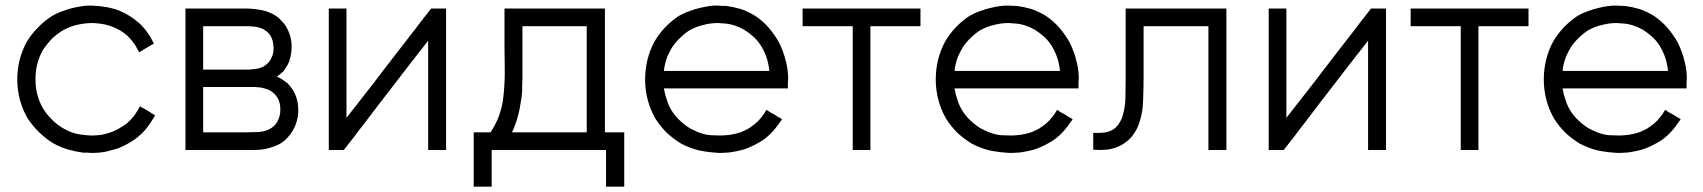

<svg xmlns="http://www.w3.org/2000/svg" viewBox="-20 -539 6210 700"><path d="M313.5 18.6Q305.7 18.6 298.8 17.6Q291 17.6 283.2 17.6Q254.9 13.7 227.5 5.9Q201.2 -2 175.8 -15.6Q146.5 -33.2 123 -56.6Q98.6 -80.1 80.1 -108.4Q43.9 -171.9 43 -247.1Q43 -248 43 -250Q43 -322.3 77.1 -385.7Q94.7 -415 118.2 -438.5Q141.6 -462.9 170.9 -481.4Q191.4 -493.2 212.9 -500Q233.4 -507.8 252.9 -511.7Q285.2 -518.6 304.7 -518.6Q305.7 -518.6 306.6 -518.6Q327.1 -518.6 313.5 -518.6Q339.8 -517.6 364.3 -513.7Q388.7 -509.8 413.1 -501Q434.6 -492.2 453.1 -480.5Q471.7 -468.8 489.3 -453.1Q505.9 -437.5 518.6 -418.9Q531.2 -401.4 541 -379.9Q540 -378.9 538.1 -377.9Q537.1 -377 535.2 -377Q530.3 -374 525.4 -371.1Q520.5 -368.2 515.6 -365.2Q511.7 -363.3 508.8 -361.3Q505.9 -359.4 502 -357.4Q499 -355.5 495.1 -352.5Q491.2 -350.6 487.3 -348.6Q486.3 -350.6 485.4 -352.5Q484.4 -353.5 483.4 -355.5Q475.6 -372.1 464.8 -385.7Q454.1 -400.4 440.4 -412.1Q428.7 -421.9 415 -429.7Q402.3 -436.5 387.7 -442.4Q362.3 -451.2 341.8 -453.1Q321.3 -455.1 313.5 -455.1Q285.2 -454.1 259.8 -448.2Q234.4 -442.4 210 -428.7Q187.5 -415 168.9 -397.5Q151.4 -378.9 136.7 -357.4Q109.4 -308.6 109.4 -252Q108.4 -195.3 135.7 -145.5Q149.4 -123 167 -105.5Q184.6 -86.9 207 -73.2Q241.2 -52.7 271.5 -48.8Q301.8 -44.9 313.5 -44.9Q334 -44.9 352.5 -47.9Q371.1 -51.8 389.6 -58.6Q404.3 -64.5 417 -72.3Q430.7 -80.1 442.4 -88.9Q458 -102.5 469.7 -118.2Q481.4 -133.8 490.2 -151.4Q492.2 -150.4 494.1 -149.4Q495.1 -148.4 497.1 -147.5Q502 -144.5 507.8 -141.6Q512.7 -138.7 517.6 -135.7Q520.5 -133.8 524.4 -131.8Q527.3 -129.9 531.2 -127Q534.2 -125 538.1 -123Q542 -121.1 544.9 -119.1Q544.9 -117.2 543.9 -115.2Q543 -114.3 542 -112.3Q528.3 -88.9 512.7 -69.3Q496.1 -49.8 474.6 -33.2Q459 -22.5 443.4 -13.7Q427.7 -4.9 410.2 2Q394.5 6.8 371.1 12.7Q346.7 18.6 313.5 18.6Z M989.3 -259.8Q1000 -254.9 1009.8 -249Q1019.5 -242.2 1028.3 -235.4Q1037.1 -226.6 1043 -217.8Q1049.8 -209 1054.7 -198.2Q1067.4 -170.9 1067.4 -139.6Q1067.4 -134.8 1067.4 -129.9Q1065.4 -93.8 1047.9 -63.5Q1039.1 -48.8 1027.3 -36.1Q1016.6 -24.4 1002 -15.6Q987.3 -6.8 962.9 0Q939.5 7.8 905.3 7.8Q876 7.8 846.7 7.8Q818.4 7.8 789.1 7.8Q769.5 7.8 750 7.8Q731.4 7.8 711.9 7.8Q698.2 7.8 683.6 7.8Q669.9 7.8 656.2 7.8Q656.2 5.9 656.2 3.9Q656.2 2 656.2 0Q656.2 -56.6 656.2 -113.3Q656.2 -170.9 656.2 -227.5Q656.2 -266.6 656.2 -305.7Q656.2 -344.7 656.2 -383.8Q656.2 -414.1 656.2 -445.3Q656.2 -476.6 656.2 -507.8Q658.2 -507.8 660.2 -507.8Q662.1 -507.8 664.1 -507.8Q688.5 -507.8 713.9 -507.8Q739.3 -507.8 764.6 -507.8Q782.2 -507.8 799.8 -507.8Q817.4 -507.8 835 -507.8Q840.8 -507.8 845.7 -507.8Q851.6 -507.8 857.4 -507.8Q861.3 -507.8 871.1 -507.8Q879.9 -507.8 886.7 -507.8Q908.2 -506.8 928.7 -502.9Q949.2 -500 969.7 -490.2Q986.3 -482.4 999 -470.7Q1012.7 -458 1022.5 -443.4Q1040 -414.1 1043 -379.9Q1044.9 -345.7 1034.2 -314.5Q1030.3 -304.7 1024.4 -295.9Q1019.5 -287.1 1012.7 -278.3Q1006.8 -273.4 1001 -268.6Q996.1 -263.7 989.3 -259.8Q989.3 -259.8 989.3 -259.8Q989.3 -259.8 989.3 -259.8ZM886.7 -285.2Q901.4 -286.1 914.1 -288.1Q927.7 -290 941.4 -296.9Q949.2 -301.8 955.1 -307.6Q961.9 -313.5 966.8 -322.3Q967.8 -324.2 972.7 -335Q977.5 -346.7 977.5 -366.2Q977.5 -367.2 977.5 -368.2Q977.5 -369.1 976.6 -370.1Q976.6 -381.8 973.6 -391.6Q970.7 -401.4 964.8 -411.1Q960 -418 953.1 -423.8Q946.3 -428.7 938.5 -433.6Q919.9 -441.4 902.3 -442.4Q884.8 -443.4 886.7 -443.4Q877 -443.4 866.2 -443.4Q856.4 -443.4 846.7 -443.4Q833 -443.4 819.3 -443.4Q805.7 -443.4 792 -443.4Q774.4 -443.4 756.8 -443.4Q739.3 -443.4 720.7 -443.4Q720.7 -435.5 720.7 -426.8Q720.7 -418.9 720.7 -410.2Q720.7 -397.5 720.7 -383.8Q720.7 -370.1 720.7 -356.4Q720.7 -338.9 720.7 -321.3Q720.7 -303.7 720.7 -285.2Q729.5 -285.2 737.3 -285.2Q746.1 -285.2 753.9 -285.2Q767.6 -285.2 781.2 -285.2Q794.9 -285.2 807.6 -285.2Q821.3 -285.2 835 -285.2Q848.6 -285.2 862.3 -285.2Q868.2 -285.2 875 -285.2Q881.8 -285.2 886.7 -285.2ZM720.7 -221.7Q720.7 -212.9 720.7 -204.1Q720.7 -195.3 720.7 -186.5Q720.7 -172.9 720.7 -159.2Q720.7 -144.5 720.7 -130.9Q720.7 -112.3 720.7 -93.8Q720.7 -75.2 720.7 -56.6Q730.5 -56.6 740.2 -56.6Q749 -56.6 758.8 -56.6Q773.4 -56.6 788.1 -56.6Q803.7 -56.6 818.4 -56.6Q833 -56.6 848.6 -56.6Q863.3 -56.6 877.9 -56.6Q900.4 -56.6 921.9 -57.6Q943.4 -58.6 962.9 -68.4Q971.7 -73.2 979.5 -80.1Q986.3 -86.9 991.2 -95.7Q1002.9 -116.2 1002 -141.6Q1002 -167 989.3 -186.5Q983.4 -194.3 976.6 -200.2Q969.7 -206.1 960.9 -210.9Q952.1 -214.8 943.4 -216.8Q934.6 -219.7 925.8 -220.7Q923.8 -220.7 922.9 -220.7Q920.9 -220.7 919.9 -220.7Q917 -220.7 912.1 -221.7Q906.2 -221.7 905.3 -221.7Q893.6 -221.7 881.8 -221.7Q870.1 -221.7 858.4 -221.7Q842.8 -221.7 826.2 -221.7Q810.5 -221.7 793.9 -221.7Q780.3 -221.7 765.6 -221.7Q751 -221.7 736.3 -221.7Q732.4 -221.7 728.5 -221.7Q724.6 -221.7 720.7 -221.7Z M1243.2 -109.4Q1276.4 -151.4 1309.6 -194.3Q1342.8 -236.3 1375 -279.3Q1400.4 -311.5 1424.8 -343.8Q1450.2 -376 1474.6 -408.2Q1494.1 -432.6 1512.7 -458Q1532.2 -482.4 1551.8 -507.8Q1552.7 -507.8 1552.7 -507.8Q1553.7 -507.8 1554.7 -507.8Q1556.6 -507.8 1558.6 -507.8Q1559.6 -507.8 1561.5 -507.8Q1564.5 -507.8 1568.4 -507.8Q1571.3 -507.8 1575.2 -507.8Q1578.1 -507.8 1582 -507.8Q1585 -507.8 1588.9 -507.8Q1592.8 -507.8 1597.7 -507.8Q1602.5 -507.8 1606.4 -507.8Q1606.4 -505.9 1606.4 -503.9Q1606.4 -502 1606.4 -500Q1606.4 -443.4 1606.4 -386.7Q1606.4 -329.1 1606.4 -272.5Q1606.4 -233.4 1606.4 -194.3Q1606.4 -155.3 1606.4 -116.2Q1606.4 -85.9 1606.4 -54.7Q1606.4 -23.4 1606.4 7.8Q1604.5 7.8 1602.5 7.8Q1600.6 7.8 1598.6 7.8Q1593.8 7.8 1587.9 7.8Q1582 7.8 1576.2 7.8Q1572.3 7.8 1568.4 7.8Q1563.5 7.8 1559.6 7.8Q1554.7 7.8 1549.8 7.8Q1545.9 7.8 1541 7.8Q1541 5.9 1541 3.9Q1541 2 1541 0Q1541 -46.9 1541 -93.8Q1541 -140.6 1541 -187.5Q1541 -219.7 1541 -252Q1541 -284.2 1541 -316.4Q1541 -335 1541 -353.5Q1541 -372.1 1541 -390.6Q1507.8 -348.6 1474.6 -305.7Q1442.4 -263.7 1409.2 -220.7Q1384.8 -188.5 1359.4 -156.2Q1335 -124 1310.5 -91.8Q1291 -67.4 1272.5 -42Q1252.9 -17.6 1233.4 7.8Q1232.4 7.8 1231.4 7.8Q1231.4 7.8 1230.5 7.8Q1224.6 7.8 1219.7 7.8Q1214.8 7.8 1210 7.8Q1207 7.8 1203.1 7.8Q1200.2 7.8 1196.3 7.8Q1191.4 7.8 1187.5 7.8Q1182.6 7.8 1178.7 7.8Q1178.7 5.9 1178.7 3.9Q1178.7 2 1178.7 0Q1178.7 -56.6 1178.7 -113.3Q1178.7 -170.9 1178.7 -227.5Q1178.7 -266.6 1178.7 -305.7Q1178.7 -344.7 1178.7 -383.8Q1178.7 -414.1 1178.7 -445.3Q1178.7 -476.6 1178.7 -507.8Q1180.7 -507.8 1182.6 -507.8Q1184.6 -507.8 1186.5 -507.8Q1191.4 -507.8 1197.3 -507.8Q1203.1 -507.8 1209 -507.8Q1212.9 -507.8 1216.8 -507.8Q1220.7 -507.8 1224.6 -507.8Q1229.5 -507.8 1234.4 -507.8Q1239.3 -507.8 1243.2 -507.8Q1243.2 -505.9 1243.2 -503.9Q1243.2 -502 1243.2 -500Q1243.2 -453.1 1243.2 -406.2Q1243.2 -359.4 1243.2 -312.5Q1243.2 -280.3 1243.2 -248Q1243.2 -215.8 1243.2 -183.6Q1243.2 -172.9 1243.2 -162.1Q1243.2 -151.4 1243.2 -140.6Q1243.2 -132.8 1243.2 -125Q1243.2 -117.2 1243.2 -109.4Z M1768.6 -56.6Q1778.3 -71.3 1786.1 -86.9Q1793.9 -101.6 1799.8 -118.2Q1805.7 -135.7 1809.6 -152.3Q1813.5 -168.9 1815.4 -187.5Q1820.3 -232.4 1820.3 -278.3Q1819.3 -325.2 1819.3 -371.1Q1819.3 -390.6 1819.3 -410.2Q1819.3 -430.7 1819.3 -450.2Q1819.3 -464.8 1819.3 -478.5Q1819.3 -493.2 1819.3 -507.8Q1821.3 -507.8 1823.2 -507.8Q1825.2 -507.8 1827.1 -507.8Q1867.2 -507.8 1907.2 -507.8Q1947.3 -507.8 1986.3 -507.8Q2013.7 -507.8 2041 -507.8Q2068.4 -507.8 2095.7 -507.8Q2118.2 -507.8 2140.6 -507.8Q2163.1 -507.8 2185.5 -507.8Q2185.5 -505.9 2185.5 -503.9Q2185.5 -502 2185.5 -500Q2185.5 -448.2 2185.5 -397.5Q2185.5 -345.7 2185.5 -294.9Q2185.5 -259.8 2185.5 -224.6Q2185.5 -189.5 2185.5 -154.3Q2185.5 -129.9 2185.5 -105.5Q2185.5 -81.1 2185.5 -56.6Q2191.4 -56.6 2198.2 -56.6Q2204.1 -56.6 2210 -56.6Q2215.8 -56.6 2220.7 -56.6Q2226.6 -56.6 2231.4 -56.6Q2237.3 -56.6 2244.1 -56.6Q2250 -56.6 2255.9 -56.6Q2255.9 -54.7 2255.9 -52.7Q2255.9 -50.8 2255.9 -48.8Q2255.9 -28.3 2255.9 -7.8Q2255.9 13.7 2255.9 34.2Q2255.9 48.8 2255.9 62.5Q2255.9 77.1 2255.9 90.8Q2255.9 103.5 2255.9 116.2Q2255.9 128.9 2255.9 141.6Q2253.9 141.6 2252 141.6Q2250 141.6 2248 141.6Q2242.2 141.6 2236.3 141.6Q2230.5 141.6 2224.6 141.6Q2220.7 141.6 2216.8 141.6Q2212.9 141.6 2209 141.6Q2204.1 141.6 2199.2 141.6Q2194.3 141.6 2189.5 141.6Q2189.5 139.6 2189.5 137.7Q2189.5 135.7 2189.5 133.8Q2189.5 119.1 2189.5 103.5Q2189.5 87.9 2189.5 73.2Q2189.5 62.5 2189.5 51.8Q2189.5 42 2189.5 31.2Q2189.5 25.4 2189.5 19.5Q2189.5 13.7 2189.5 7.8Q2142.6 7.8 2094.7 7.8Q2047.9 7.8 2001 7.8Q1966.8 7.8 1933.6 7.8Q1899.4 7.8 1866.2 7.8Q1842.8 7.8 1819.3 7.8Q1795.9 7.8 1772.5 7.8Q1772.5 20.5 1772.5 34.2Q1772.5 47.9 1772.5 60.5Q1772.5 71.3 1772.5 82Q1772.5 91.8 1772.5 102.5Q1772.5 112.3 1772.5 122.1Q1772.5 131.8 1772.5 141.6Q1770.5 141.6 1768.6 141.6Q1766.6 141.6 1764.6 141.6Q1759.8 141.6 1753.9 141.6Q1748 141.6 1742.2 141.6Q1738.3 141.6 1734.4 141.6Q1729.5 141.6 1725.6 141.6Q1720.7 141.6 1715.8 141.6Q1711.9 141.6 1707 141.6Q1707 139.6 1707 137.7Q1707 135.7 1707 133.8Q1707 113.3 1707 92.8Q1707 71.3 1707 50.8Q1707 36.1 1707 22.5Q1707 7.8 1707 -5.9Q1707 -18.6 1707 -31.2Q1707 -43.9 1707 -56.6Q1708 -56.6 1710 -56.6Q1711.9 -56.6 1713.9 -56.6Q1720.7 -56.6 1727.5 -56.6Q1733.4 -56.6 1740.2 -56.6Q1745.1 -56.6 1750 -56.6Q1753.9 -56.6 1758.8 -56.6Q1759.8 -56.6 1761.7 -56.6Q1762.7 -56.6 1764.6 -56.6Q1765.6 -56.6 1766.6 -56.6Q1767.6 -56.6 1768.6 -56.6ZM1884.8 -443.4Q1884.8 -433.6 1884.8 -423.8Q1884.8 -414.1 1884.8 -404.3Q1884.8 -388.7 1884.8 -373Q1884.8 -357.4 1884.8 -341.8Q1884.8 -314.5 1884.8 -284.2Q1884.8 -253.9 1884.8 -250Q1884.8 -240.2 1883.8 -229.5Q1883.8 -219.7 1883.8 -209Q1882.8 -204.1 1882.8 -198.2Q1881.8 -192.4 1881.8 -186.5Q1878.9 -168.9 1876 -150.4Q1873 -132.8 1868.2 -115.2Q1864.3 -100.6 1858.4 -85Q1853.5 -70.3 1846.7 -56.6Q1860.4 -56.6 1874 -56.6Q1888.7 -56.6 1902.3 -56.6Q1925.8 -56.6 1948.2 -56.6Q1970.7 -56.6 1994.1 -56.6Q2025.4 -56.6 2056.6 -56.6Q2087.9 -56.6 2119.1 -56.6Q2119.1 -78.1 2119.1 -99.6Q2119.1 -121.1 2119.1 -142.6Q2119.1 -173.8 2119.1 -205.1Q2119.1 -237.3 2119.1 -268.6Q2119.1 -311.5 2119.1 -355.5Q2119.1 -399.4 2119.1 -443.4Q2106.4 -443.4 2093.8 -443.4Q2081.1 -443.4 2068.4 -443.4Q2048.8 -443.4 2029.3 -443.4Q2010.7 -443.4 1991.2 -443.4Q1971.7 -443.4 1952.1 -443.4Q1932.6 -443.4 1913.1 -443.4Q1906.2 -443.4 1897.5 -443.4Q1889.6 -443.4 1884.8 -443.4Z M2400.4 -216.8Q2404.3 -193.4 2412.1 -171.9Q2418.9 -150.4 2432.6 -129.9Q2445.3 -111.3 2461.9 -96.7Q2477.5 -82 2497.1 -70.3Q2541 -46.9 2575.2 -45.9Q2610.4 -44.9 2603.5 -44.9Q2624 -44.9 2643.6 -47.9Q2663.1 -50.8 2682.6 -57.6Q2696.3 -63.5 2709 -70.3Q2720.7 -78.1 2732.4 -86.9Q2746.1 -98.6 2755.9 -111.3Q2765.6 -123 2774.4 -138.7Q2775.4 -137.7 2777.3 -136.7Q2779.3 -135.7 2780.3 -134.8Q2786.1 -130.9 2791 -127.9Q2796.9 -125 2801.8 -122.1Q2805.7 -120.1 2808.6 -118.2Q2812.5 -115.2 2815.4 -113.3Q2819.3 -111.3 2823.2 -109.4Q2827.1 -106.4 2831.1 -104.5Q2830.1 -102.5 2829.1 -101.6Q2828.1 -99.6 2827.1 -98.6Q2813.5 -78.1 2798.8 -61.5Q2784.2 -44.9 2764.6 -30.3Q2747.1 -18.6 2729.5 -9.8Q2711.9 -1 2692.4 5.9Q2663.1 13.7 2640.6 16.6Q2618.2 18.6 2602.5 18.6Q2564.5 16.6 2530.3 9.8Q2496.1 2 2462.9 -15.6Q2434.6 -33.2 2411.1 -54.7Q2388.7 -77.1 2370.1 -105.5Q2333 -169.9 2332 -246.1Q2332 -248 2332 -249Q2332 -324.2 2366.2 -387.7Q2382.8 -416 2405.3 -439.5Q2426.8 -461.9 2454.1 -480.5Q2474.6 -492.2 2495.1 -499Q2515.6 -506.8 2534.2 -510.7Q2568.4 -518.6 2588.9 -518.6Q2609.4 -518.6 2598.6 -518.6Q2605.5 -518.6 2613.3 -517.6Q2620.1 -517.6 2627 -517.6Q2655.3 -513.7 2681.6 -505.9Q2707 -497.1 2731.4 -482.4Q2759.8 -463.9 2781.2 -439.5Q2802.7 -415 2819.3 -385.7Q2836.9 -351.6 2845.7 -313.5Q2853.5 -283.2 2853.5 -252Q2853.5 -244.1 2852.5 -237.3Q2852.5 -234.4 2852.5 -232.4Q2852.5 -230.5 2852.5 -228.5Q2852.5 -225.6 2852.5 -222.7Q2852.5 -219.7 2852.5 -216.8Q2850.6 -216.8 2848.6 -216.8Q2846.7 -216.8 2844.7 -216.8Q2790 -216.8 2735.4 -216.8Q2680.7 -216.8 2626 -216.8Q2589.8 -216.8 2553.7 -216.8Q2517.6 -216.8 2481.4 -216.8Q2471.7 -216.8 2460.9 -216.8Q2450.2 -216.8 2439.5 -216.8Q2429.7 -216.8 2419.9 -216.8Q2410.2 -216.8 2400.4 -216.8ZM2400.4 -280.3Q2422.9 -280.3 2445.3 -280.3Q2467.8 -280.3 2489.3 -280.3Q2523.4 -280.3 2556.6 -280.3Q2590.8 -280.3 2624 -280.3Q2665 -280.3 2705.1 -280.3Q2745.1 -280.3 2785.2 -280.3Q2782.2 -306.6 2774.4 -330.1Q2766.6 -353.5 2752 -376Q2740.2 -393.6 2724.6 -407.2Q2709 -420.9 2691.4 -431.6Q2654.3 -451.2 2625 -453.1Q2595.7 -455.1 2598.6 -455.1Q2570.3 -455.1 2544.9 -448.2Q2518.6 -442.4 2494.1 -428.7Q2475.6 -417 2460 -401.4Q2444.3 -386.7 2431.6 -368.2Q2420.9 -350.6 2413.1 -333Q2406.2 -314.5 2402.3 -294.9Q2401.4 -291 2401.4 -287.1Q2400.4 -284.2 2400.4 -280.3Z M3088.9 -443.4Q3069.3 -443.4 3050.8 -443.4Q3032.2 -443.4 3013.7 -443.4Q2999 -443.4 2985.4 -443.4Q2970.7 -443.4 2956.1 -443.4Q2944.3 -443.4 2931.6 -443.4Q2918.9 -443.4 2906.2 -443.4Q2906.2 -445.3 2906.2 -447.3Q2906.2 -449.2 2906.2 -451.2Q2906.2 -457 2906.2 -461.9Q2906.2 -467.8 2906.2 -473.6Q2906.2 -477.5 2906.2 -480.5Q2906.2 -484.4 2906.2 -488.3Q2906.2 -493.2 2906.2 -498Q2906.2 -502.9 2906.2 -507.8Q2908.2 -507.8 2910.2 -507.8Q2912.1 -507.8 2914.1 -507.8Q2960.9 -507.8 3007.8 -507.8Q3055.7 -507.8 3102.5 -507.8Q3134.8 -507.8 3167 -507.8Q3199.2 -507.8 3231.4 -507.8Q3257.8 -507.8 3283.2 -507.8Q3309.6 -507.8 3335.9 -507.8Q3335.9 -505.9 3335.9 -503.9Q3335.9 -502 3335.9 -500Q3335.9 -498 3335.9 -496.1Q3335.9 -495.1 3335.9 -493.2Q3335.9 -489.3 3335.9 -485.4Q3335.9 -481.4 3335.9 -477.5Q3335.9 -473.6 3335.9 -469.7Q3335.9 -465.8 3335.9 -462.9Q3335.9 -458 3335.9 -453.1Q3335.9 -448.2 3335.9 -443.4Q3334 -443.4 3332 -443.4Q3330.1 -443.4 3328.1 -443.4Q3307.6 -443.4 3287.1 -443.4Q3265.6 -443.4 3245.1 -443.4Q3231.4 -443.4 3216.8 -443.4Q3203.1 -443.4 3188.5 -443.4Q3179.7 -443.4 3170.9 -443.4Q3162.1 -443.4 3153.3 -443.4Q3153.3 -394.5 3153.3 -344.7Q3153.3 -294.9 3153.3 -246.1Q3153.3 -210.9 3153.3 -175.8Q3153.3 -140.6 3153.3 -105.5Q3153.3 -77.1 3153.3 -48.8Q3153.3 -20.5 3153.3 7.8Q3151.4 7.8 3149.4 7.8Q3147.5 7.8 3146.5 7.8Q3140.6 7.8 3134.8 7.8Q3128.9 7.8 3123 7.8Q3119.1 7.8 3115.2 7.8Q3111.3 7.8 3107.4 7.8Q3102.5 7.8 3097.7 7.8Q3093.8 7.8 3088.9 7.8Q3088.9 5.9 3088.9 3.9Q3088.9 2 3088.9 0Q3088.9 -51.8 3088.9 -102.5Q3088.9 -154.3 3088.9 -205.1Q3088.9 -240.2 3088.9 -275.4Q3088.9 -310.5 3088.9 -345.7Q3088.9 -357.4 3088.9 -369.1Q3088.9 -380.9 3088.9 -392.6Q3088.9 -405.3 3088.9 -418Q3088.9 -430.7 3088.9 -443.4Z M3460 -216.8Q3463.9 -193.4 3471.7 -171.9Q3478.5 -150.4 3492.2 -129.9Q3504.9 -111.3 3521.5 -96.7Q3537.1 -82 3556.6 -70.3Q3600.6 -46.9 3634.8 -45.9Q3669.9 -44.9 3663.1 -44.9Q3683.6 -44.9 3703.1 -47.9Q3722.7 -50.8 3742.2 -57.6Q3755.9 -63.5 3768.6 -70.3Q3780.3 -78.1 3792 -86.9Q3805.7 -98.6 3815.4 -111.3Q3825.2 -123 3834 -138.7Q3835 -137.7 3836.9 -136.7Q3838.9 -135.7 3839.8 -134.8Q3845.7 -130.9 3850.6 -127.9Q3856.4 -125 3861.3 -122.1Q3865.2 -120.1 3868.2 -118.2Q3872.1 -115.2 3875 -113.3Q3878.9 -111.3 3882.8 -109.4Q3886.7 -106.4 3890.6 -104.5Q3889.6 -102.5 3888.7 -101.6Q3887.7 -99.6 3886.7 -98.6Q3873 -78.1 3858.4 -61.5Q3843.8 -44.9 3824.2 -30.3Q3806.6 -18.6 3789.1 -9.8Q3771.5 -1 3752 5.9Q3722.7 13.7 3700.2 16.6Q3677.7 18.6 3662.1 18.6Q3624 16.6 3589.8 9.8Q3555.7 2 3522.5 -15.6Q3494.1 -33.2 3470.7 -54.7Q3448.2 -77.1 3429.7 -105.5Q3392.6 -169.9 3391.6 -246.1Q3391.6 -248 3391.6 -249Q3391.6 -324.2 3425.8 -387.7Q3442.4 -416 3464.8 -439.5Q3486.3 -461.9 3513.7 -480.5Q3534.2 -492.2 3554.7 -499Q3575.2 -506.8 3593.8 -510.7Q3627.9 -518.6 3648.4 -518.6Q3668.9 -518.6 3658.2 -518.6Q3665 -518.6 3672.9 -517.6Q3679.7 -517.6 3686.5 -517.6Q3714.8 -513.7 3741.2 -505.9Q3766.6 -497.1 3791 -482.4Q3819.3 -463.9 3840.8 -439.5Q3862.3 -415 3878.9 -385.7Q3896.5 -351.6 3905.3 -313.5Q3913.1 -283.2 3913.1 -252Q3913.1 -244.1 3912.1 -237.3Q3912.1 -234.4 3912.1 -232.4Q3912.1 -230.5 3912.1 -228.5Q3912.1 -225.6 3912.1 -222.7Q3912.1 -219.7 3912.1 -216.8Q3910.2 -216.8 3908.2 -216.8Q3906.2 -216.8 3904.3 -216.8Q3849.6 -216.8 3794.9 -216.8Q3740.2 -216.8 3685.5 -216.8Q3649.4 -216.8 3613.3 -216.8Q3577.1 -216.8 3541 -216.8Q3531.2 -216.8 3520.5 -216.8Q3509.8 -216.8 3499 -216.8Q3489.3 -216.8 3479.5 -216.8Q3469.7 -216.8 3460 -216.8ZM3460 -280.3Q3482.4 -280.3 3504.9 -280.3Q3527.3 -280.3 3548.8 -280.3Q3583 -280.3 3616.2 -280.3Q3650.4 -280.3 3683.6 -280.3Q3724.6 -280.3 3764.6 -280.3Q3804.7 -280.3 3844.7 -280.3Q3841.8 -306.6 3834 -330.1Q3826.2 -353.5 3811.5 -376Q3799.8 -393.6 3784.2 -407.2Q3768.6 -420.9 3751 -431.6Q3713.9 -451.2 3684.6 -453.1Q3655.3 -455.1 3658.2 -455.1Q3629.9 -455.1 3604.5 -448.2Q3578.1 -442.4 3553.7 -428.7Q3535.2 -417 3519.5 -401.4Q3503.9 -386.7 3491.2 -368.2Q3480.5 -350.6 3472.7 -333Q3465.8 -314.5 3461.9 -294.9Q3460.9 -291 3460.9 -287.1Q3460 -284.2 3460 -280.3Z M4149.4 -443.4Q4149.4 -418 4149.4 -392.6Q4149.4 -367.2 4149.4 -341.8Q4149.4 -322.3 4149.4 -303.7Q4149.4 -285.2 4149.4 -266.6Q4149.4 -218.8 4147.5 -170.9Q4146.5 -123 4128.9 -78.1Q4119.1 -56.6 4105.5 -40Q4091.8 -24.4 4071.3 -11.7Q4046.9 2 4020.5 5.9Q4003.9 7.8 3986.3 7.8Q3976.6 7.8 3965.8 6.8Q3965.8 4.9 3965.8 3.9Q3965.8 2 3965.8 0Q3965.8 -5.9 3965.8 -11.7Q3965.8 -16.6 3965.8 -22.5Q3965.8 -26.4 3965.8 -30.3Q3965.8 -34.2 3965.8 -38.1Q3965.8 -42 3965.8 -46.9Q3965.8 -50.8 3965.8 -54.7Q3967.8 -54.7 3969.7 -54.7Q3972.7 -54.7 3974.6 -54.7Q3990.2 -53.7 4005.9 -55.7Q4021.5 -57.6 4036.1 -65.4Q4048.8 -73.2 4056.6 -84Q4064.5 -94.7 4070.3 -108.4Q4082 -143.6 4083 -179.7Q4084 -216.8 4084 -252.9Q4084 -277.3 4084 -301.8Q4084 -326.2 4084 -349.6Q4084 -373 4084 -396.5Q4084 -418.9 4084 -442.4Q4084 -459 4084 -474.6Q4084 -491.2 4084 -507.8Q4085.9 -507.8 4087.9 -507.8Q4089.8 -507.8 4091.8 -507.8Q4131.8 -507.8 4171.9 -507.8Q4211.9 -507.8 4252 -507.8Q4279.3 -507.8 4306.6 -507.8Q4334 -507.8 4361.3 -507.8Q4383.8 -507.8 4406.2 -507.8Q4428.7 -507.8 4451.2 -507.8Q4451.2 -505.9 4451.2 -503.9Q4451.2 -502 4451.2 -500Q4451.2 -482.4 4451.2 -463.9Q4451.2 -446.3 4451.2 -428.7Q4451.2 -389.6 4451.2 -350.6Q4451.2 -311.5 4451.2 -272.5Q4451.2 -233.4 4451.2 -194.3Q4451.2 -155.3 4451.2 -116.2Q4451.2 -85.9 4451.2 -54.7Q4451.2 -23.4 4451.2 7.8Q4449.2 7.8 4447.3 7.8Q4445.3 7.8 4443.4 7.8Q4437.5 7.8 4432.6 7.8Q4426.8 7.8 4420.9 7.8Q4417 7.8 4413.1 7.8Q4409.2 7.8 4405.3 7.8Q4400.4 7.8 4395.5 7.8Q4390.6 7.8 4385.7 7.8Q4385.7 5.9 4385.7 3.9Q4385.7 2 4385.7 0Q4385.7 -51.8 4385.7 -102.5Q4385.7 -154.3 4385.7 -205.1Q4385.7 -240.2 4385.7 -275.4Q4385.7 -310.5 4385.7 -345.7Q4385.7 -370.1 4385.7 -394.5Q4385.7 -418.9 4385.7 -443.4Q4359.4 -443.4 4333 -443.4Q4305.7 -443.4 4279.3 -443.4Q4259.8 -443.4 4239.3 -443.4Q4219.7 -443.4 4200.2 -443.4Q4194.3 -443.4 4187.5 -443.4Q4180.7 -443.4 4173.8 -443.4Q4168 -443.4 4162.1 -443.4Q4155.3 -443.4 4149.4 -443.4Z M4669.9 -109.4Q4703.1 -151.4 4736.3 -194.3Q4769.5 -236.3 4801.8 -279.3Q4827.1 -311.5 4851.6 -343.8Q4877 -376 4901.4 -408.2Q4920.9 -432.6 4939.5 -458Q4959 -482.4 4978.5 -507.8Q4979.5 -507.8 4979.5 -507.8Q4980.5 -507.8 4981.4 -507.8Q4983.4 -507.8 4985.4 -507.8Q4986.3 -507.8 4988.3 -507.8Q4991.2 -507.8 4995.1 -507.8Q4998 -507.8 5002 -507.8Q5004.9 -507.8 5008.8 -507.8Q5011.7 -507.8 5015.6 -507.8Q5019.5 -507.8 5024.4 -507.8Q5029.3 -507.8 5033.2 -507.8Q5033.2 -505.9 5033.2 -503.9Q5033.2 -502 5033.2 -500Q5033.2 -443.4 5033.2 -386.7Q5033.2 -329.1 5033.2 -272.5Q5033.2 -233.4 5033.2 -194.3Q5033.2 -155.3 5033.2 -116.2Q5033.2 -85.9 5033.2 -54.7Q5033.2 -23.4 5033.2 7.8Q5031.2 7.8 5029.3 7.8Q5027.3 7.8 5025.4 7.8Q5020.5 7.8 5014.6 7.8Q5008.8 7.8 5002.9 7.8Q4999 7.8 4995.1 7.8Q4990.2 7.8 4986.3 7.8Q4981.4 7.8 4976.6 7.8Q4972.7 7.8 4967.8 7.8Q4967.8 5.9 4967.8 3.9Q4967.8 2 4967.8 0Q4967.8 -46.9 4967.8 -93.8Q4967.8 -140.6 4967.8 -187.5Q4967.8 -219.7 4967.8 -252Q4967.8 -284.2 4967.8 -316.4Q4967.8 -335 4967.8 -353.5Q4967.8 -372.1 4967.8 -390.6Q4934.6 -348.6 4901.4 -305.7Q4869.1 -263.7 4835.9 -220.7Q4811.5 -188.5 4786.1 -156.2Q4761.7 -124 4737.3 -91.8Q4717.8 -67.4 4699.2 -42Q4679.7 -17.6 4660.2 7.8Q4659.2 7.8 4658.2 7.8Q4658.2 7.8 4657.2 7.8Q4651.4 7.8 4646.5 7.8Q4641.6 7.8 4636.7 7.8Q4633.8 7.8 4629.9 7.8Q4627 7.8 4623 7.8Q4618.2 7.8 4614.3 7.8Q4609.4 7.8 4605.5 7.8Q4605.5 5.9 4605.5 3.9Q4605.5 2 4605.5 0Q4605.5 -56.6 4605.5 -113.3Q4605.5 -170.9 4605.5 -227.5Q4605.5 -266.6 4605.5 -305.7Q4605.5 -344.7 4605.5 -383.8Q4605.5 -414.1 4605.5 -445.3Q4605.5 -476.6 4605.5 -507.8Q4607.4 -507.8 4609.4 -507.8Q4611.3 -507.8 4613.3 -507.8Q4618.2 -507.8 4624 -507.8Q4629.9 -507.8 4635.7 -507.8Q4639.6 -507.8 4643.6 -507.8Q4647.5 -507.8 4651.4 -507.8Q4656.2 -507.8 4661.1 -507.8Q4666 -507.8 4669.9 -507.8Q4669.9 -505.9 4669.9 -503.9Q4669.9 -502 4669.9 -500Q4669.9 -453.1 4669.9 -406.2Q4669.9 -359.4 4669.9 -312.5Q4669.9 -280.3 4669.9 -248Q4669.9 -215.8 4669.9 -183.6Q4669.9 -172.9 4669.9 -162.1Q4669.9 -151.4 4669.9 -140.6Q4669.9 -132.8 4669.9 -125Q4669.9 -117.2 4669.9 -109.4Z M5305.7 -443.4Q5286.1 -443.4 5267.6 -443.4Q5249 -443.4 5230.5 -443.4Q5215.8 -443.4 5202.1 -443.4Q5187.5 -443.4 5172.9 -443.4Q5161.1 -443.4 5148.4 -443.4Q5135.7 -443.4 5123 -443.4Q5123 -445.3 5123 -447.3Q5123 -449.2 5123 -451.2Q5123 -457 5123 -461.9Q5123 -467.8 5123 -473.6Q5123 -477.5 5123 -480.5Q5123 -484.4 5123 -488.3Q5123 -493.2 5123 -498Q5123 -502.9 5123 -507.8Q5125 -507.8 5127 -507.8Q5128.9 -507.8 5130.9 -507.8Q5177.7 -507.8 5224.6 -507.8Q5272.5 -507.8 5319.3 -507.8Q5351.6 -507.8 5383.8 -507.8Q5416 -507.8 5448.2 -507.8Q5474.6 -507.8 5500 -507.8Q5526.4 -507.8 5552.7 -507.8Q5552.7 -505.9 5552.7 -503.9Q5552.7 -502 5552.7 -500Q5552.7 -498 5552.7 -496.1Q5552.7 -495.1 5552.7 -493.2Q5552.7 -489.3 5552.7 -485.4Q5552.7 -481.4 5552.7 -477.5Q5552.7 -473.6 5552.7 -469.7Q5552.7 -465.8 5552.7 -462.9Q5552.7 -458 5552.7 -453.1Q5552.7 -448.2 5552.7 -443.4Q5550.8 -443.4 5548.8 -443.4Q5546.9 -443.4 5544.9 -443.4Q5524.4 -443.4 5503.9 -443.4Q5482.4 -443.4 5461.9 -443.4Q5448.2 -443.4 5433.6 -443.4Q5419.9 -443.4 5405.3 -443.4Q5396.5 -443.4 5387.7 -443.4Q5378.9 -443.4 5370.1 -443.4Q5370.1 -394.5 5370.1 -344.7Q5370.1 -294.9 5370.1 -246.1Q5370.1 -210.9 5370.1 -175.8Q5370.1 -140.6 5370.1 -105.5Q5370.1 -77.1 5370.1 -48.8Q5370.1 -20.5 5370.1 7.8Q5368.2 7.8 5366.2 7.8Q5364.3 7.8 5363.3 7.8Q5357.4 7.8 5351.6 7.8Q5345.7 7.8 5339.8 7.8Q5335.9 7.8 5332 7.8Q5328.1 7.8 5324.2 7.8Q5319.3 7.8 5314.5 7.8Q5310.5 7.8 5305.7 7.8Q5305.7 5.9 5305.7 3.9Q5305.7 2 5305.7 0Q5305.7 -51.8 5305.7 -102.5Q5305.7 -154.3 5305.7 -205.1Q5305.7 -240.2 5305.7 -275.4Q5305.7 -310.5 5305.7 -345.7Q5305.7 -357.4 5305.7 -369.1Q5305.7 -380.9 5305.7 -392.6Q5305.7 -405.3 5305.7 -418Q5305.7 -430.7 5305.7 -443.4Z M5676.8 -216.8Q5680.7 -193.4 5688.5 -171.9Q5695.3 -150.4 5709 -129.9Q5721.7 -111.3 5738.3 -96.7Q5753.9 -82 5773.4 -70.3Q5817.4 -46.9 5851.6 -45.9Q5886.7 -44.9 5879.9 -44.9Q5900.4 -44.9 5919.9 -47.9Q5939.5 -50.8 5959 -57.6Q5972.7 -63.5 5985.4 -70.3Q5997.1 -78.1 6008.8 -86.9Q6022.5 -98.6 6032.2 -111.3Q6042 -123 6050.8 -138.7Q6051.8 -137.7 6053.7 -136.7Q6055.7 -135.7 6056.6 -134.8Q6062.5 -130.9 6067.4 -127.9Q6073.2 -125 6078.1 -122.1Q6082 -120.1 6085 -118.2Q6088.9 -115.2 6091.8 -113.3Q6095.7 -111.3 6099.6 -109.4Q6103.5 -106.4 6107.4 -104.5Q6106.4 -102.5 6105.5 -101.6Q6104.5 -99.6 6103.5 -98.6Q6089.8 -78.1 6075.2 -61.5Q6060.5 -44.9 6041 -30.3Q6023.4 -18.6 6005.9 -9.8Q5988.3 -1 5968.8 5.9Q5939.5 13.7 5917 16.6Q5894.5 18.6 5878.9 18.6Q5840.8 16.6 5806.6 9.8Q5772.5 2 5739.3 -15.6Q5710.9 -33.2 5687.5 -54.7Q5665 -77.1 5646.5 -105.5Q5609.4 -169.9 5608.4 -246.1Q5608.4 -248 5608.4 -249Q5608.4 -324.2 5642.6 -387.7Q5659.2 -416 5681.6 -439.5Q5703.1 -461.9 5730.5 -480.5Q5751 -492.2 5771.5 -499Q5792 -506.8 5810.5 -510.7Q5844.7 -518.6 5865.2 -518.6Q5885.7 -518.6 5875 -518.6Q5881.8 -518.6 5889.6 -517.6Q5896.5 -517.6 5903.3 -517.6Q5931.6 -513.7 5958 -505.9Q5983.4 -497.1 6007.8 -482.4Q6036.1 -463.9 6057.6 -439.5Q6079.1 -415 6095.7 -385.7Q6113.3 -351.6 6122.1 -313.5Q6129.9 -283.2 6129.9 -252Q6129.9 -244.1 6128.9 -237.3Q6128.9 -234.4 6128.9 -232.4Q6128.9 -230.5 6128.9 -228.5Q6128.9 -225.6 6128.9 -222.7Q6128.9 -219.7 6128.9 -216.8Q6127 -216.8 6125 -216.8Q6123 -216.8 6121.1 -216.8Q6066.4 -216.8 6011.7 -216.8Q5957 -216.8 5902.3 -216.8Q5866.2 -216.8 5830.1 -216.8Q5793.9 -216.8 5757.8 -216.8Q5748 -216.8 5737.3 -216.8Q5726.6 -216.8 5715.8 -216.8Q5706.1 -216.8 5696.3 -216.8Q5686.5 -216.8 5676.8 -216.8ZM5676.8 -280.3Q5699.2 -280.3 5721.7 -280.3Q5744.1 -280.3 5765.6 -280.3Q5799.8 -280.3 5833 -280.3Q5867.2 -280.3 5900.4 -280.3Q5941.4 -280.3 5981.4 -280.3Q6021.5 -280.3 6061.5 -280.3Q6058.6 -306.6 6050.8 -330.1Q6043 -353.5 6028.3 -376Q6016.6 -393.6 6001 -407.2Q5985.4 -420.9 5967.8 -431.6Q5930.7 -451.2 5901.4 -453.1Q5872.1 -455.1 5875 -455.1Q5846.7 -455.1 5821.3 -448.2Q5794.9 -442.4 5770.5 -428.7Q5752 -417 5736.3 -401.4Q5720.7 -386.7 5708 -368.2Q5697.3 -350.6 5689.5 -333Q5682.6 -314.5 5678.7 -294.9Q5677.7 -291 5677.7 -287.1Q5676.8 -284.2 5676.8 -280.3Z"/></svg>

Font: LeFont
Style: Light
Weight: 300
Designer: Leryon MEDIA
Version: Version 1.0